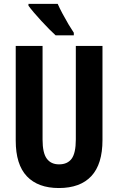

<svg xmlns="http://www.w3.org/2000/svg" viewBox="-20 -948 602 978"><path d="M502 -713.9V-234.9Q502 -111.8 445.3 -51Q388.7 9.8 279.8 9.8Q173.8 9.8 116.9 -50Q60.1 -109.9 60.1 -231.9V-713.9H196.8V-236.8Q196.8 -168.9 218.3 -139.9Q239.7 -110.8 280.8 -110.8Q323.7 -110.8 345 -139.6Q366.2 -168.5 366.2 -237.8V-713.9ZM273.9 -928.2Q283.2 -907.2 298.3 -878.7Q313.5 -850.1 329.3 -823.5Q345.2 -796.9 356 -781.2V-768.1H263.2Q250 -779.8 230.7 -799.3Q211.4 -818.8 190.7 -841.3Q169.9 -863.8 152.3 -884.5Q134.8 -905.3 125 -918.9V-928.2Z"/></svg>

Font: Open Sans Condensed
Style: Bold
Weight: 700
Width: 3
Designer: Monotype Design Team
Foundry: Monotype Imaging Inc.
Version: Version 3.003; ttfautohint (v1.8.4)